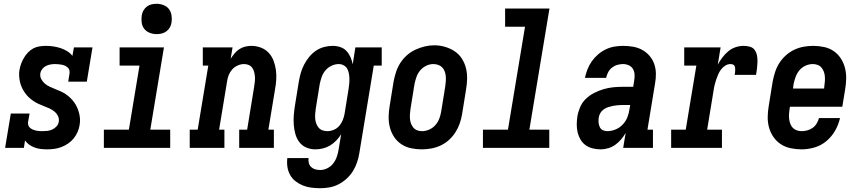

<svg xmlns="http://www.w3.org/2000/svg" viewBox="-20 -780 4540 1013"><path d="M229 8Q212 8 195 6Q178 4 163 -1.5Q148 -7 134.5 -16.5Q121 -26 112 -39L106 0H7L37 -181H136L128 -136Q127 -127 129.5 -119Q132 -111 138.5 -105.5Q145 -100 153 -96.5Q161 -93 169.5 -91Q178 -89 187 -88.5Q196 -88 204 -88Q217 -88 230.5 -89.5Q244 -91 256.5 -97Q269 -103 278.5 -113.5Q288 -124 290 -137Q293 -154 285.5 -168.5Q278 -183 266 -192.5Q254 -202 239.5 -208.5Q225 -215 210.5 -220.5Q196 -226 182 -232.5Q168 -239 155 -248Q142 -257 131 -267.5Q120 -278 111 -291Q102 -304 95.5 -318Q89 -332 85.5 -347.5Q82 -363 81 -379.5Q80 -396 83 -412Q86 -429 92 -445Q98 -461 107 -476Q116 -491 128.5 -504Q141 -517 156.5 -525Q172 -533 189 -535.5Q206 -538 223 -538Q242 -538 262 -535Q282 -532 300 -526Q318 -520 334.5 -510Q351 -500 362 -485L370 -530H468L438 -349H340L347 -394Q348 -403 345.5 -411Q343 -419 336.5 -424.5Q330 -430 322.5 -433.5Q315 -437 306.5 -438.5Q298 -440 289 -441Q280 -442 271 -442Q259 -442 247 -440Q235 -438 223.5 -432.5Q212 -427 203.5 -416.5Q195 -406 193 -394Q190 -377 197.5 -363Q205 -349 216.5 -339Q228 -329 242.5 -322.5Q257 -316 271.5 -310Q286 -304 300 -298Q314 -292 327 -283Q340 -274 351 -263.5Q362 -253 371 -240.5Q380 -228 386.5 -214Q393 -200 397 -184.5Q401 -169 402 -153Q403 -137 400 -120Q397 -101 389 -83Q381 -65 368.5 -49.5Q356 -34 339 -22.5Q322 -11 303.5 -4Q285 3 266 5.5Q247 8 229 8Z M528 0V-96H660L716 -434H611V-530H845L773 -96H878V0ZM806 -600Q787 -600 769.5 -607Q752 -614 741 -628Q730 -642 727.5 -661Q725 -680 728 -699Q730 -713 737 -725Q744 -737 755 -745.5Q766 -754 779.5 -757Q793 -760 806 -760Q825 -760 843 -753Q861 -746 871.5 -732Q882 -718 885 -699Q888 -680 885 -661Q883 -647 876 -635Q869 -623 857.5 -614.5Q846 -606 832.5 -603Q819 -600 806 -600Z M981 0V-96H1023L1079 -434H1050V-530H1207L1197 -470Q1206 -484 1217 -497.5Q1228 -511 1242.5 -520.5Q1257 -530 1273.5 -534Q1290 -538 1306 -538Q1332 -538 1356 -529Q1380 -520 1397 -502Q1414 -484 1423 -460.5Q1432 -437 1435.5 -412Q1439 -387 1437.5 -360.5Q1436 -334 1431 -308L1396 -96H1425V0H1242V-96H1284L1321 -323Q1323 -336 1324.5 -349.5Q1326 -363 1325 -375.5Q1324 -388 1321 -400Q1318 -412 1311 -422Q1304 -432 1292.5 -437Q1281 -442 1268 -442Q1251 -442 1234 -434.5Q1217 -427 1205 -413.5Q1193 -400 1186.5 -383.5Q1180 -367 1178 -350L1136 -96H1164V0Z M1670 213Q1646 213 1622.5 210Q1599 207 1578 198.5Q1557 190 1539.5 176.5Q1522 163 1511 143.5Q1500 124 1496.5 101Q1493 78 1496 54H1608Q1606 67 1609.5 80Q1613 93 1622 101.5Q1631 110 1643.5 113.5Q1656 117 1670 117Q1688 117 1706.5 108Q1725 99 1737.5 83Q1750 67 1756.5 48.5Q1763 30 1766 12L1780 -72Q1769 -54 1754 -38.5Q1739 -23 1721.5 -12.5Q1704 -2 1684 3Q1664 8 1644 8Q1619 8 1596.5 -1.5Q1574 -11 1559.5 -30Q1545 -49 1538.5 -72.5Q1532 -96 1530 -121Q1528 -146 1530 -171.5Q1532 -197 1536 -222L1557 -352Q1561 -375 1567.5 -397Q1574 -419 1585 -440Q1596 -461 1611.5 -480Q1627 -499 1647 -512.5Q1667 -526 1690 -532Q1713 -538 1735 -538Q1756 -538 1775.5 -531.5Q1795 -525 1808 -511Q1821 -497 1829 -479Q1837 -461 1841 -441L1855 -530H1994V-434H1952L1876 27Q1872 52 1864 76Q1856 100 1842.5 122Q1829 144 1809.5 162Q1790 180 1767 192Q1744 204 1719 208.5Q1694 213 1670 213ZM1707 -88Q1724 -88 1741 -95Q1758 -102 1770 -116Q1782 -130 1788.5 -146.5Q1795 -163 1798 -180L1819 -310Q1821 -324 1822.5 -338Q1824 -352 1823.5 -366Q1823 -380 1820.5 -393.5Q1818 -407 1811.5 -418Q1805 -429 1793 -435.5Q1781 -442 1767 -442Q1748 -442 1729 -433Q1710 -424 1697 -408.5Q1684 -393 1677.5 -374.5Q1671 -356 1667 -337L1646 -207Q1644 -193 1643 -179.5Q1642 -166 1643 -153.5Q1644 -141 1648.5 -128.5Q1653 -116 1661 -106.5Q1669 -97 1681 -92.5Q1693 -88 1707 -88Z M2205 8Q2176 8 2148 2Q2120 -4 2097 -19.5Q2074 -35 2059 -58Q2044 -81 2037 -108Q2030 -135 2030.5 -164Q2031 -193 2036 -222L2057 -352Q2062 -377 2070 -401.5Q2078 -426 2092.5 -448.5Q2107 -471 2127.5 -489Q2148 -507 2172 -518Q2196 -529 2221 -535Q2246 -541 2271 -541Q2300 -541 2327.5 -533Q2355 -525 2378 -510Q2401 -495 2416 -472Q2431 -449 2438 -422Q2445 -395 2444.5 -366Q2444 -337 2439 -308L2418 -178Q2414 -153 2405.5 -128.5Q2397 -104 2382.5 -81.5Q2368 -59 2348 -41Q2328 -23 2304 -12Q2280 -1 2254.5 3.5Q2229 8 2205 8ZM2207 -88Q2226 -88 2245 -96.5Q2264 -105 2277.5 -120.5Q2291 -136 2298 -155Q2305 -174 2308 -193L2329 -323Q2331 -337 2332 -350.5Q2333 -364 2332 -377Q2331 -390 2326.5 -402.5Q2322 -415 2313.5 -424Q2305 -433 2292.5 -437.5Q2280 -442 2266 -442Q2247 -442 2228.5 -433Q2210 -424 2197 -408.5Q2184 -393 2177.5 -374.5Q2171 -356 2167 -337L2146 -207Q2144 -193 2143 -179.5Q2142 -166 2143 -153Q2144 -140 2148.5 -128Q2153 -116 2161 -106.5Q2169 -97 2181 -92.5Q2193 -88 2207 -88Z M2528 0V-96H2660L2750 -639H2645V-735H2879L2773 -96H2878V0Z M3150 8Q3128 8 3107.5 3Q3087 -2 3070.5 -13.5Q3054 -25 3043.5 -42.5Q3033 -60 3028 -80Q3023 -100 3023 -121.5Q3023 -143 3026 -164Q3030 -189 3040.5 -214Q3051 -239 3070.5 -258Q3090 -277 3114.5 -289.5Q3139 -302 3164.5 -309.5Q3190 -317 3215 -319.5Q3240 -322 3266 -322H3321L3326 -355Q3329 -371 3328 -387Q3327 -403 3319.5 -416Q3312 -429 3297.5 -435.5Q3283 -442 3267 -442Q3252 -442 3236.5 -437.5Q3221 -433 3208.5 -423Q3196 -413 3188.5 -398.5Q3181 -384 3178 -369H3066Q3071 -392 3079.5 -414Q3088 -436 3102 -456Q3116 -476 3135 -492.5Q3154 -509 3176 -519.5Q3198 -530 3221 -534Q3244 -538 3267 -538Q3294 -538 3320 -533.5Q3346 -529 3368 -517Q3390 -505 3406.5 -486Q3423 -467 3431.5 -443Q3440 -419 3440.5 -392.5Q3441 -366 3436 -339L3396 -96H3425V0H3268L3281 -79Q3271 -61 3257 -44.5Q3243 -28 3226 -16Q3209 -4 3189 2Q3169 8 3150 8ZM3184 -88Q3205 -88 3226.5 -96.5Q3248 -105 3264.5 -122Q3281 -139 3289.5 -160Q3298 -181 3301 -203L3305 -226H3266Q3253 -226 3240.5 -225Q3228 -224 3215 -221.5Q3202 -219 3189.5 -215Q3177 -211 3166 -203.5Q3155 -196 3148 -184.5Q3141 -173 3139 -160Q3137 -147 3138 -134.5Q3139 -122 3144 -110.5Q3149 -99 3160 -93.5Q3171 -88 3184 -88Z M3521 0V-96H3598L3654 -434H3590V-530H3782L3767 -439Q3778 -459 3791.5 -477Q3805 -495 3822.5 -509.5Q3840 -524 3861 -531Q3882 -538 3903 -538Q3920 -538 3936.5 -533.5Q3953 -529 3962 -516Q3971 -503 3974 -486.5Q3977 -470 3976.5 -453Q3976 -436 3974 -419Q3972 -402 3969 -385H3856Q3857 -391 3858 -397Q3859 -403 3859 -409.5Q3859 -416 3858.5 -422Q3858 -428 3855 -433Q3852 -438 3846 -440Q3840 -442 3834 -442Q3819 -442 3806 -433.5Q3793 -425 3784 -413Q3775 -401 3769 -387Q3763 -373 3758.5 -359.5Q3754 -346 3750.5 -332Q3747 -318 3745 -303L3711 -96H3789V0Z M4209 8Q4180 8 4151.5 2Q4123 -4 4100 -19Q4077 -34 4061 -57Q4045 -80 4037.5 -107Q4030 -134 4030.5 -163.5Q4031 -193 4036 -222L4057 -352Q4062 -377 4070 -401.5Q4078 -426 4092.5 -448.5Q4107 -471 4127.5 -489Q4148 -507 4171.5 -518Q4195 -529 4220.5 -533.5Q4246 -538 4270 -538Q4299 -538 4327.5 -532Q4356 -526 4378.5 -510.5Q4401 -495 4416 -472Q4431 -449 4438 -422Q4445 -395 4444.5 -366Q4444 -337 4439 -308L4424 -217H4148L4146 -207Q4144 -193 4143 -179.5Q4142 -166 4143.5 -153Q4145 -140 4149.5 -127.5Q4154 -115 4162.5 -106Q4171 -97 4183.5 -92.5Q4196 -88 4209 -88Q4224 -88 4239 -92Q4254 -96 4267 -105Q4280 -114 4288.5 -128Q4297 -142 4301 -157H4412Q4404 -122 4386 -90.5Q4368 -59 4340 -35.5Q4312 -12 4277.5 -2Q4243 8 4209 8ZM4164 -313H4328L4329 -323Q4331 -337 4332 -350.5Q4333 -364 4332 -377Q4331 -390 4326.5 -402Q4322 -414 4314 -423.5Q4306 -433 4294 -437.5Q4282 -442 4268 -442Q4249 -442 4230 -433.5Q4211 -425 4198 -409.5Q4185 -394 4178 -375Q4171 -356 4167 -337Z"/></svg>

Font: Iosevka Slab Oblique
Style: Bold
Weight: 700
Italic angle: -9°
Monospace: yes
Designer: Belleve Invis
Foundry: Belleve Invis
Version: Version 11.1.1; ttfautohint (v1.8.3)